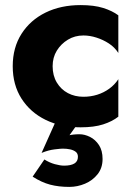

<svg xmlns="http://www.w3.org/2000/svg" viewBox="-20 -490 533 754"><path d="M186.7 -230Q186.7 -264.5 203.1 -291.1Q219.5 -317.7 246.7 -334.2Q273.8 -350.7 307.7 -350.7Q332.8 -350.7 358.9 -342.3Q385 -334 407.7 -319.2Q430.3 -304.5 444.7 -282V-429.8Q420.7 -447.7 385 -458.8Q349.3 -470 296.5 -470Q218.8 -470 158.9 -440.6Q99 -411.2 64.5 -357.2Q30 -303.2 30 -230Q30 -156.7 64.5 -102.7Q99 -48.8 158.9 -19.4Q218.8 10 296.5 10Q349.3 10 385 -1.5Q420.7 -13 444.7 -31.8V-179Q430.3 -157 408.8 -141.5Q387.3 -126 361.7 -118Q336 -110 307.7 -110Q273.8 -110 246.7 -124.3Q219.5 -138.7 203.1 -165.9Q186.7 -193.2 186.7 -230ZM230.8 -84.8 143.3 110.5 235.5 65.5 341.2 -82.7ZM382.8 134.3Q382.8 101.2 368.6 79.6Q354.3 58 333.3 47.6Q312.3 37.2 292.2 37.2Q267.7 37.2 247.8 42Q228 46.8 208 65.7L143.3 110.5Q170 99.5 194.5 96.6Q219 93.7 226 93.7Q242.3 93.7 255.5 96.6Q268.7 99.5 277.3 106.1Q286 112.7 286 125.8ZM382.8 134.3 286 125.8Q286 143.8 271.9 152.2Q257.8 160.5 231.8 160.5Q216.7 160.5 195.4 154.7Q174.2 148.8 154.3 136.3L108.2 203.7Q143.2 226.2 176.7 235.1Q210.3 244 252.2 244Q284 244 313.9 231.4Q343.8 218.8 363.3 194.2Q382.8 169.5 382.8 134.3Z"/></svg>

Font: Jost* Book
Style: Regular
Weight: 400
Version: Version 3.000